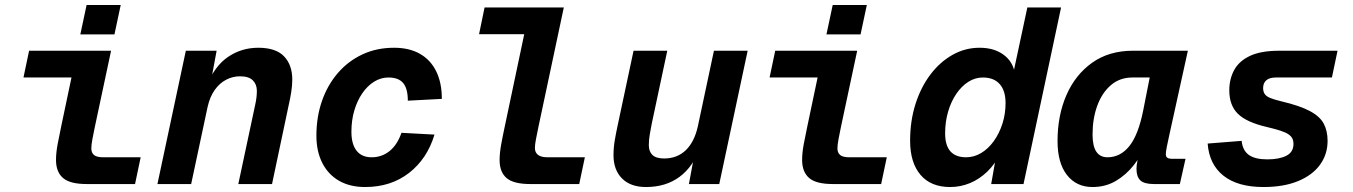

<svg xmlns="http://www.w3.org/2000/svg" viewBox="-20 -740 5440 772"><path d="M328.8 0Q261.4 0 233.3 -24.4Q205.2 -48.8 205.2 -96.8Q205.2 -125.2 211.7 -160.4Q218.2 -195.6 226.6 -234.4L279.4 -485.2L325.6 -428.4H74.4L97 -536H426.6L361.4 -230Q356.2 -205.2 351.7 -181.5Q347.2 -157.8 347.2 -143.2Q347.2 -126 358 -116.8Q368.8 -107.6 395.2 -107.6H545.6L523 0ZM303 -601.6 328.2 -720H465.4L440.2 -601.6Z M613 0 727.2 -536H851L823.8 -389.6L811.6 -395.6Q842.8 -474.4 896.9 -511.2Q951 -548 1018.4 -548Q1089.4 -548 1122.3 -513.3Q1155.2 -478.6 1155.2 -420Q1155.2 -396.8 1151 -370.1Q1146.8 -343.4 1141.2 -319.2L1073.8 0H938.2L1005.6 -316.4Q1009 -331 1010.9 -345.8Q1012.8 -360.6 1012.8 -374.8Q1012.8 -400.8 996.5 -417Q980.2 -433.2 945.2 -433.2Q915.4 -433.2 889 -419.3Q862.6 -405.4 843.3 -378.2Q824 -351 814.8 -310.4L748.6 0Z M1448 12Q1386.8 12 1343 -13.3Q1299.2 -38.6 1275.7 -85.2Q1252.2 -131.8 1252.2 -194.4Q1252.2 -269.6 1274.5 -333.8Q1296.8 -398 1338.2 -446.1Q1379.6 -494.2 1436.9 -521.1Q1494.2 -548 1564.8 -548Q1625.6 -548 1668.5 -523.6Q1711.4 -499.2 1734 -453.1Q1756.6 -407 1756.6 -342.4L1619.8 -335.2Q1619.8 -383.8 1601.1 -406.1Q1582.4 -428.4 1541.6 -428.4Q1511.6 -428.4 1484.6 -411.8Q1457.6 -395.2 1437 -365.3Q1416.4 -335.4 1404.7 -296Q1393 -256.6 1393 -210.4Q1393 -160.2 1413.8 -133.9Q1434.6 -107.6 1474.2 -107.6Q1515.6 -107.6 1546.6 -132.8Q1577.6 -158 1594.2 -206L1727 -198.8Q1697.8 -101.6 1624.8 -44.8Q1551.8 12 1448 12Z M2112.4 0Q2045 0 2016.9 -24.1Q1988.8 -48.2 1988.8 -96.2Q1988.8 -124.6 1995.3 -160.1Q2001.8 -195.6 2010.2 -234.4L2099.8 -659.2L2146 -602.4H1906.2L1928.4 -710H2247L2145 -230Q2139.2 -201.6 2135 -180.3Q2130.8 -159 2130.8 -144.4Q2130.8 -127.2 2143.1 -117.4Q2155.4 -107.6 2181.8 -107.6H2331.6L2309 0Z M2577.6 12Q2515 12 2480.9 -22.6Q2446.8 -57.2 2446.8 -115.6Q2446.8 -146.4 2451.9 -176.1Q2457 -205.8 2463 -233.4L2527.4 -536H2663L2600.8 -243.8Q2596.4 -221.2 2592.6 -199.5Q2588.8 -177.8 2588.8 -156.4Q2588.8 -130.8 2603.5 -116.8Q2618.2 -102.8 2650.4 -102.8Q2703.2 -102.8 2737.8 -136.4Q2772.4 -170 2786.2 -233.2L2850.6 -536H2986.2L2872 0H2750L2778.6 -154.4L2796.2 -150.4Q2767.8 -69.8 2712.3 -28.9Q2656.8 12 2577.6 12Z M3328.8 0Q3261.4 0 3233.3 -24.4Q3205.2 -48.8 3205.2 -96.8Q3205.2 -125.2 3211.7 -160.4Q3218.2 -195.6 3226.6 -234.4L3279.4 -485.2L3325.6 -428.4H3074.4L3097 -536H3426.6L3361.4 -230Q3356.2 -205.2 3351.7 -181.5Q3347.2 -157.8 3347.2 -143.2Q3347.2 -126 3358 -116.8Q3368.8 -107.6 3395.2 -107.6H3545.6L3523 0ZM3303 -601.6 3328.2 -720H3465.4L3440.2 -601.6Z M3800 12Q3722.8 12 3681.1 -37.1Q3639.4 -86.2 3639.4 -174.4Q3639.4 -253.6 3661 -321.6Q3682.6 -389.6 3721.1 -440.4Q3759.6 -491.2 3810.2 -519.6Q3860.8 -548 3918.8 -548Q3983.2 -548 4022.8 -513.9Q4062.4 -479.8 4062.2 -420.8L4045.2 -403.4L4110.8 -710H4246.4L4095.4 0H3965.4L3990.4 -142.4L4001.4 -122.4Q3981.4 -80.8 3950.1 -50.4Q3918.8 -20 3880.7 -4Q3842.6 12 3800 12ZM3864.6 -107.6Q3896.6 -107.6 3925.2 -124.8Q3953.8 -142 3975.8 -172.5Q3997.8 -203 4010.5 -242.4Q4023.2 -281.8 4023.2 -325.6Q4023.2 -375.4 3999.6 -401.9Q3976 -428.4 3931.8 -428.4Q3900.8 -428.4 3873.5 -411Q3846.2 -393.6 3825.1 -362.6Q3804 -331.6 3792.1 -290.8Q3780.2 -250 3780.2 -203.8Q3780.2 -155.4 3801.4 -131.5Q3822.6 -107.6 3864.6 -107.6Z M4372.8 12Q4308 12 4270.1 -36.3Q4232.2 -84.6 4232.2 -172.8Q4232.2 -275.8 4268 -357.8Q4303.8 -439.8 4371.5 -487.9Q4439.2 -536 4535.2 -536H4756.2L4680.4 -191.6Q4675.8 -170.2 4671.7 -150.3Q4667.6 -130.4 4667.6 -119.6Q4667.6 -110 4673.7 -105.8Q4679.8 -101.6 4690.4 -101.6H4746.8L4724 0H4620Q4580.4 0 4565 -14.9Q4549.6 -29.8 4549.6 -60.8Q4549.6 -74.8 4553.5 -93.9Q4557.4 -113 4563.3 -132.3Q4569.2 -151.6 4575.2 -166L4591.2 -163.6Q4571 -117.2 4539.6 -77.1Q4508.2 -37 4466.6 -12.5Q4425 12 4372.8 12ZM4432.8 -107.6Q4485 -107.6 4521.1 -152.8Q4557.2 -198 4576.8 -296.8L4602.8 -428.4H4533.2Q4482.6 -428.4 4446.8 -397.7Q4411 -367 4392 -315.1Q4373 -263.2 4373 -199.6Q4373 -152.2 4388.3 -129.9Q4403.6 -107.6 4432.8 -107.6Z M5060 12Q4956.8 12 4899.4 -33.5Q4842 -79 4835.8 -162.8L4972.4 -173.6Q4976.6 -134.8 5001.5 -117Q5026.4 -99.2 5075.6 -99.2Q5123.8 -99.2 5152.3 -113.8Q5180.8 -128.4 5180.8 -160.8Q5180.8 -174.2 5176.2 -183.4Q5171.6 -192.6 5160.5 -200.1Q5149.4 -207.6 5128.6 -214.5Q5107.8 -221.4 5074.4 -229.2Q4992.4 -248.2 4957.6 -282.2Q4922.8 -316.2 4922.8 -376.8Q4922.8 -421.8 4942.2 -458Q4961.6 -494.2 5005.6 -515.1Q5049.6 -536 5123.6 -536H5358L5335.4 -428.4H5110.2Q5084.4 -428.4 5071.6 -417.2Q5058.8 -406 5058.8 -386Q5058.8 -372 5065 -362.4Q5071.2 -352.8 5086.8 -346.3Q5102.4 -339.8 5131.2 -332.8Q5206 -315.2 5246.5 -293.6Q5287 -272 5302.5 -242.9Q5318 -213.8 5318 -173.6Q5318 -119.8 5287.8 -77.9Q5257.6 -36 5199.8 -12Q5142 12 5060 12Z"/></svg>

Font: Geist Mono
Style: Italic
Weight: 400
Italic angle: -12°
Monospace: yes
Designer: Basement.studio, Andrés Briganti, Mateo Zaragoza
Foundry: Basement.studio, Vercel, Andrés Briganti, Guido Ferreyra, Mateo Zaragoza
Version: Version 1.500